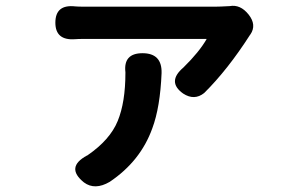

<svg xmlns="http://www.w3.org/2000/svg" viewBox="-20 -577 1040 669"><path d="M510.7 -129.9Q469.7 -15.6 362.3 56.6Q310.5 86.9 272.5 58.6Q207 5.9 283.2 -35.2H284.2L285.2 -36.1Q363.3 -89.8 390.1 -155.3Q417 -220.7 417 -323.2V-325.2Q409.2 -391.6 476.6 -391.6Q544.9 -391.6 543 -322.3Q538.1 -203.1 510.7 -129.9ZM275.4 -553.7H728.5Q745.1 -553.7 780.3 -555.7Q817.4 -562.5 846.2 -526.4Q875 -490.2 852.5 -457L851.6 -456.1Q773.4 -334 691.4 -252.9Q657.2 -225.6 618.2 -251Q560.5 -292 619.1 -341.8Q674.8 -396.5 700.2 -441.4H275.4Q252 -441.4 241.2 -440.4Q172.9 -435.5 172.9 -498Q172.9 -562.5 242.2 -554.7Q252.9 -553.7 275.4 -553.7Z"/></svg>

Font: GenSenMaruGothic TW TTF Bold
Style: Regular
Weight: 700
Version: Version 1.301